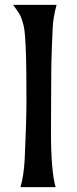

<svg xmlns="http://www.w3.org/2000/svg" viewBox="-20 -767 314 787"><path d="M189 -223.6Q189 -65.4 208 0H64Q77.6 -47.4 81.1 -111.8Q88.4 -267.6 88.4 -353.5Q88.4 -439.5 87.9 -469Q87.4 -498.5 86.9 -528.3Q84 -634.3 76.9 -661.9Q69.8 -689.5 63.7 -701.9Q57.6 -714.4 49.8 -724.6L33.7 -747.1H211.9Q198.2 -697.8 196 -652.6Q193.8 -607.4 192.6 -572.8Q191.4 -538.1 190.4 -500.5Q189.5 -438 189.5 -351.6Z"/></svg>

Font: Amarante
Style: Regular
Weight: 400
Designer: Karolina Lach
Foundry: Sorkin Type Co.
Version: Version 1.001